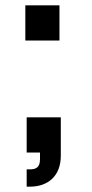

<svg xmlns="http://www.w3.org/2000/svg" viewBox="-20 -572 344 720"><path d="M75 -552V-420H203V-552ZM80 128H92C160 128 208 88 208 12V-132H80V0H130V25C130 56 115 63 92 63H80Z"/></svg>

Font: Malmofest Medium
Style: Regular
Weight: 500
Designer: Jonny Pinhorn (Poppins), Kolossal
Version: Version 1.004;Glyphs 3.1.2 (3151)